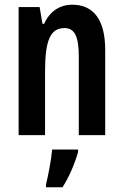

<svg xmlns="http://www.w3.org/2000/svg" viewBox="-20 -573 524 814"><path d="M287 -553C233 -553 191 -525 167 -472H160L148 -543H59V0H171V-269C171 -402 193 -454 254 -454C299 -454 314 -413 314 -333V0H426V-362C426 -488 377 -553 287 -553ZM311 71V61H201C198 101 184 174 175 209V221H245C272 179 297 122 311 71Z"/></svg>

Font: Noto Sans Khmer ExtraCondensed SemiBold
Style: Regular
Weight: 600
Width: 2
Designer: Danh Hong and the Monotype Design Team
Foundry: Monotype Imaging Inc.
Version: Version 2.004